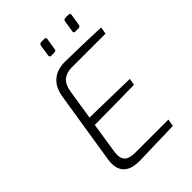

<svg xmlns="http://www.w3.org/2000/svg" viewBox="-263 -1034 1155 1155"><g transform="rotate(-45 314.0 -456.5)"><path d="M223 6Q197 6 172 0.5Q147 -5 127.5 -20Q108 -35 98.5 -63.5Q89 -92 96 -137L169 -597Q178 -650 202 -680Q226 -710 259.5 -722.5Q293 -735 330 -734Q404 -733 478.5 -731Q553 -729 628 -726L620 -681H333Q290 -681 262 -659Q234 -637 225 -583L195 -392L531 -385L524 -342L186 -338L156 -144Q150 -104 160 -83Q170 -62 191.5 -55Q213 -48 242 -48H522L514 -2Q443 0 370 2Q297 4 223 6ZM500 -818Q488 -818 488 -830Q488 -831 489 -834Q490 -837 492 -852.5Q494 -868 500 -904Q502 -919 517 -919H544Q556 -919 556 -908Q556 -908 555.5 -904Q555 -900 552.5 -884.5Q550 -869 544 -832Q542 -818 527 -818ZM295 -818Q283 -818 283 -830Q283 -831 283.5 -834Q284 -837 286.5 -852.5Q289 -868 294 -904Q297 -919 312 -919H338Q350 -919 350 -908Q350 -908 349.5 -904Q349 -900 346.5 -884.5Q344 -869 338 -832Q337 -818 321 -818Z"/></g></svg>

Font: Exo Thin Light
Style: Italic
Weight: 300
Italic angle: -9°
Version: Version 2.000